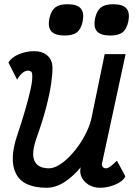

<svg xmlns="http://www.w3.org/2000/svg" viewBox="-20 -874 640 908"><path d="M61 -497 20 -578Q34 -603 69.5 -617.5Q105 -632 140 -632Q181 -632 204 -611.5Q227 -591 228 -556Q229 -528 222 -479Q215 -430 198 -365Q181 -300 153 -222Q127 -149 143 -113.5Q159 -78 212 -78Q232 -78 256.5 -92Q281 -106 305.5 -130.5Q330 -155 352 -186Q374 -217 390.5 -252Q407 -287 414 -322L475 -618H574L464 -109Q464 -106 462.5 -101.5Q461 -97 462 -92Q464 -85 469 -81.5Q474 -78 481 -78Q489 -78 499.5 -85Q510 -92 533 -114L573 -40Q560 -15 524 -0.5Q488 14 453 14Q422 14 398 -1Q374 -16 364 -40.5Q354 -65 365 -93L368 -90Q325 -38 283.5 -12Q242 14 201 14Q91 14 56.5 -51Q22 -116 61 -233Q83 -298 99.5 -355Q116 -412 125.5 -455.5Q135 -499 132 -525Q131 -533 125.5 -536.5Q120 -540 112 -540Q99 -540 85.5 -528.5Q72 -517 61 -497ZM501 -706Q456 -706 438.5 -726Q421 -746 430 -789Q438 -824 457.5 -839Q477 -854 515 -854Q561 -854 578 -834Q595 -814 587 -773Q579 -736 559.5 -721Q540 -706 501 -706ZM285 -706Q240 -706 222.5 -726Q205 -746 214 -789Q222 -824 241.5 -839Q261 -854 299 -854Q345 -854 362 -834Q379 -814 371 -773Q363 -736 343.5 -721Q324 -706 285 -706Z"/></svg>

Font: Victor Mono Thin
Style: Italic
Weight: 100
Italic angle: -12°
Monospace: yes
Designer: Rune Bjørnerås
Version: Version 1.561;gftools[0.9.30]